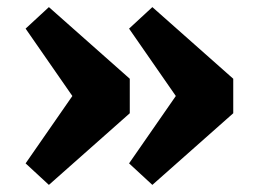

<svg xmlns="http://www.w3.org/2000/svg" viewBox="-20 -531 730 540"><path d="M345 -212.5 117.5 -11 52 -71.5 183.5 -261 52 -450.5 117.5 -511 345 -309.5ZM636 -212.5 408.5 -11 343 -71.5 474.5 -261 343 -450.5 408.5 -511 636 -309.5Z"/></svg>

Font: Newsreader 6pt SemiBold
Style: Regular
Weight: 600
Designer: Hugues Gentile
Foundry: Production Type
Version: Version 1.003; ttfautohint (v1.8.3)